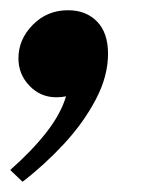

<svg xmlns="http://www.w3.org/2000/svg" viewBox="-30 -180 286 375"><path d="M103 -160Q138 -160 159.5 -138Q181 -116 181 -75Q181 -31 157 14.5Q133 60 95 101Q57 142 14 175L-10 152Q33 114 61 78Q89 42 99 8Q95 9 90 9.5Q85 10 80 10Q49 10 27.5 -12.5Q6 -35 6 -66Q6 -103 34 -131.5Q62 -160 103 -160Z"/></svg>

Font: Brygada 1918
Style: Italic
Weight: 400
Italic angle: -8°
Designer: Mateusz Machalski | Borys Kosmynka | Przemek Hoffer
Foundry: NIEPODLEGLA 2018
Version: Version 3.006